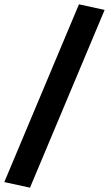

<svg xmlns="http://www.w3.org/2000/svg" viewBox="-83 -789 505 890"><path d="M56 81 -63 55 283 -769 402 -743Z"/></svg>

Font: Nunito Sans 10pt Condensed Black
Style: Italic
Weight: 900
Width: 3
Italic angle: -9°
Designer: Vernon Adams
Foundry: Vernon Adams
Version: Version 3.101;gftools[0.9.27]